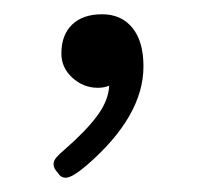

<svg xmlns="http://www.w3.org/2000/svg" viewBox="-20 -124 276 269"><path d="M55 106Q55 101 59.5 96Q64 91 70 86Q100 60 116 38.5Q132 17 133 -4Q126 -1 117 -1Q97 -1 81.5 -15Q66 -29 66 -49Q66 -75 81 -89.5Q96 -104 123 -104Q150 -104 165.5 -85Q181 -66 181 -31Q181 39 101 108Q81 125 72 125Q65 125 61 118Q55 112 55 106Z"/></svg>

Font: Kodchasan ExtraLight
Style: Regular
Weight: 275
Version: Version 1.000; ttfautohint (v1.6)